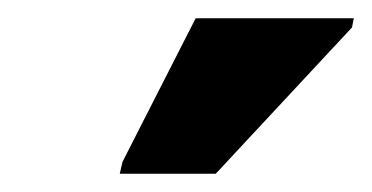

<svg xmlns="http://www.w3.org/2000/svg" viewBox="-20 -796 407 210"><path d="M111 -606H216L365 -766L367 -776H194L114 -619Z"/></svg>

Font: Noto Sans SemiCondensed ExtraBold
Style: Italic
Weight: 800
Width: 4
Italic angle: -12°
Designer: Monotype Design Team
Foundry: Monotype Imaging Inc.
Version: Version 2.013